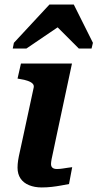

<svg xmlns="http://www.w3.org/2000/svg" viewBox="-20 -818 428 843"><path d="M304 -798H197L41 -630L36 -605H96L267 -721L202 -729L326 -605H382L388 -630ZM163 5Q132 5 107.5 -5Q83 -15 70 -34.5Q57 -54 57 -82Q57 -97 59.5 -113.5Q62 -130 68 -156Q74 -182 83 -225L128 -434Q130 -444 123 -451Q116 -458 102 -463Q88 -468 68 -471L57 -473L72 -539H296L227 -216Q220 -180 214.5 -156.5Q209 -133 206.5 -119Q204 -105 204 -98Q204 -87 210.5 -81.5Q217 -76 230 -76Q243 -76 255 -78Q267 -80 278 -81.5Q289 -83 297 -84L283 -10Q267 -7 248 -3.5Q229 0 207.5 2.5Q186 5 163 5Z"/></svg>

Font: Roboto Serif 20pt SemiBold
Style: Italic
Weight: 600
Italic angle: -10°
Version: Version 1.007